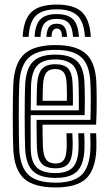

<svg xmlns="http://www.w3.org/2000/svg" viewBox="-20 -805 471 834"><path d="M226.5 -785.2Q301.5 -785.2 335.9 -752.6Q370.2 -720 374.5 -644.8H348.8Q345.2 -709 316.8 -736.8Q288.2 -764.5 226.5 -764.5Q164.2 -764.5 135.9 -736.8Q107.5 -709 104.5 -644.8H78.5Q82.2 -720 116.6 -752.6Q151 -785.2 226.5 -785.2ZM226.5 -743.8Q275.2 -743.8 297.6 -720.8Q320 -697.8 322.8 -644.8H297.2Q294.8 -686.5 278.4 -704.8Q262 -723 226.5 -723Q190.8 -723 174.4 -704.8Q158 -686.5 155.8 -644.8H130.2Q132.8 -697.8 155.1 -720.8Q177.5 -743.8 226.5 -743.8ZM226.5 -702Q248.8 -702 259.2 -688.8Q269.8 -675.5 271.5 -644.8H249Q249.2 -664.2 243.1 -672.8Q237 -681.2 226.5 -681.2Q216.2 -681.2 210.1 -672.8Q204 -664.2 204 -644.8H181.5Q183.2 -675.5 193.6 -688.8Q204 -702 226.5 -702ZM221.8 9.2Q127.2 9.2 84.9 -28.9Q42.5 -67 37.8 -154.2Q36.8 -178 36.1 -216.9Q35.5 -255.8 35.5 -299.2Q35.5 -342.8 36.1 -381.4Q36.8 -420 38 -443.2Q43.5 -533.8 86.9 -571.5Q130.2 -609.2 220.2 -609.2Q311 -609.2 352.6 -572.2Q394.2 -535.2 398.5 -448.5Q399.2 -429.5 399.6 -407.5Q400 -385.5 400 -361.5Q400 -337.5 399.4 -312.6Q398.8 -287.8 397.5 -263.5H164.8Q164.8 -244.8 165 -225.5Q165.2 -206.2 165.8 -190.2Q166.2 -174.2 166.5 -164.5Q168.8 -127.8 181.1 -111.2Q193.5 -94.8 221.8 -94.8Q246 -94.8 256.9 -109.6Q267.8 -124.5 269.5 -160.8Q270 -170.2 269.8 -187Q269.5 -203.8 268.5 -226.2H294.2Q295.5 -204.2 295.8 -187Q296 -169.8 295.2 -159.5Q293.2 -113 276.2 -93.5Q259.2 -74 221.8 -74Q180.2 -74 161.5 -94.1Q142.8 -114.2 140.5 -161.5Q140 -175.5 139.6 -195.4Q139.2 -215.2 139 -238.2Q138.8 -261.2 138.8 -284.2H372.8Q373.5 -304.5 373.9 -325.9Q374.2 -347.2 374.2 -368.5Q374.2 -389.8 373.9 -409.8Q373.5 -429.8 372.5 -447.2Q369 -524 333.2 -556.2Q297.5 -588.5 220.2 -588.5Q142.2 -588.5 105.4 -555Q68.5 -521.5 63.8 -441.8Q62.5 -417.5 62 -378.2Q61.5 -339 61.5 -295.9Q61.5 -252.8 62.1 -215.2Q62.8 -177.8 63.5 -157Q67.8 -80 103.5 -45.8Q139.2 -11.5 221.8 -11.5Q299.2 -11.5 334.1 -44.9Q369 -78.2 372.5 -155.5Q373 -166.5 373 -178.5Q373 -190.5 372.6 -202.8Q372.2 -215 371.5 -226.2H397.5Q398.2 -210.5 398.8 -191.1Q399.2 -171.8 398.5 -154.5Q394.2 -66.5 353.4 -28.6Q312.5 9.2 221.8 9.2ZM221.8 -32.2Q154.8 -32.2 123.9 -61Q93 -89.8 89.2 -157.8Q88.2 -179.5 87.8 -217Q87.2 -254.5 87.2 -297.4Q87.2 -340.2 87.8 -378.6Q88.2 -417 89.5 -440.2Q93.8 -508.8 124.1 -538.2Q154.5 -567.8 220.2 -567.8Q283.2 -567.8 313.5 -540.4Q343.8 -513 346.8 -446.5Q347.8 -428.2 348.1 -405.5Q348.5 -382.8 348.5 -357.2Q348.5 -331.8 347.5 -305H113.2Q113 -260.8 113.1 -227Q113.2 -193.2 113.5 -159.8Q114.5 -102.5 139.4 -77.9Q164.2 -53.2 221.8 -53.2Q269.2 -53.2 293.8 -75.5Q318.2 -97.8 321 -157Q321.5 -171.8 321.2 -189.1Q321 -206.5 320 -226.2H345.8Q346.8 -208.5 347.1 -190.8Q347.5 -173 346.8 -156.2Q343.8 -89.5 314.9 -60.9Q286 -32.2 221.8 -32.2ZM113.5 -325.8H322.2Q322.5 -349.5 322.5 -370.9Q322.5 -392.2 322.1 -411.2Q321.8 -430.2 321 -446Q318.5 -504.5 292.6 -525.6Q266.8 -546.8 220.2 -546.8Q168.2 -546.8 143.5 -522.1Q118.8 -497.5 115 -438.5Q114.8 -426.5 114.2 -394.9Q113.8 -363.2 113.5 -325.8ZM139 -346.5Q139.2 -362 139.5 -378.8Q139.8 -395.5 140.1 -410.8Q140.5 -426 141 -437Q144 -485.2 162.4 -505.6Q180.8 -526 220.2 -526Q259.2 -526 276.4 -506.8Q293.5 -487.5 295.2 -443.5Q295.8 -433 296.2 -417.2Q296.8 -401.5 296.8 -383.1Q296.8 -364.8 296.5 -346.5ZM165 -367.2H270.5Q270.8 -381.8 270.6 -396.1Q270.5 -410.5 270.1 -422.8Q269.8 -435 269.5 -442.5Q268 -476.2 256.6 -490.8Q245.2 -505.2 220.2 -505.2Q193.5 -505.2 181.2 -489.4Q169 -473.5 166.8 -435.8Q166.5 -427 166.1 -416.8Q165.8 -406.5 165.5 -394.2Q165.2 -382 165 -367.2Z"/></svg>

Font: Big Shoulders Inline Display Thin ExtraBold
Style: Regular
Weight: 800
Version: Version 2.002